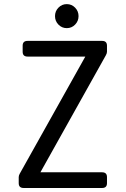

<svg xmlns="http://www.w3.org/2000/svg" viewBox="-20 -936 626 956"><path d="M271 -897.9Q288.1 -915.5 312.5 -915.5Q336.9 -915.5 354 -897.9Q371.1 -880.4 371.1 -855.7Q371.1 -831.1 354 -813.5Q336.9 -795.9 312.5 -795.9Q288.1 -795.9 271 -813.5Q253.9 -831.1 253.9 -855.7Q253.9 -880.4 271 -897.9ZM97.7 0Q73.2 0 73.2 -23.9V-54.2Q73.2 -62 78.1 -70.8L404.8 -654.3H117.2Q92.8 -654.3 92.8 -678.2V-708.5Q92.8 -732.4 117.2 -732.4H488.3Q512.7 -732.4 512.7 -708.5V-678.2Q512.7 -670.4 506.8 -660.2L181.2 -78.1H488.3Q512.7 -78.1 512.7 -54.2V-23.9Q512.7 0 488.3 0Z"/></svg>

Font: Simply Mono
Style: Book
Weight: 400
Designer: Wojciech Kalinowski "wmk69" (wmk69@o2.pl)
Foundry: Wojciech Kalinowski "wmk69" (wmk69@o2.pl)
Version: Version 1.0.0